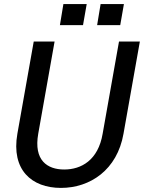

<svg xmlns="http://www.w3.org/2000/svg" viewBox="-20 -903 725 939"><path d="M278 16C421 16 553 -72 584 -249L664 -700H562L482 -249C460 -119 377 -74 294 -74C211 -74 144 -119 167 -249L247 -700H145L65 -249C34 -72 135 16 278 16ZM273 -780H386L404 -883H290ZM455 -780H568L586 -883H472Z"/></svg>

Font: Uncut Sans Medium
Style: Italic
Weight: 500
Italic angle: -10°
Designer: Kasper Nordkvist
Foundry: Uncut Type
Version: Version 1.111;FEAKit 1.0